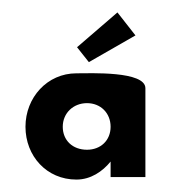

<svg xmlns="http://www.w3.org/2000/svg" viewBox="-20 -285 273 309"><path d="M81 -81C81 -103 98 -119 120 -119C142 -119 158 -103 158 -81C158 -59 142 -44 120 -44C97 -44 81 -59 81 -81ZM214 -143C214 -171 125 -167 103 -167C56 -167 21 -128 21 -81C21 -34 55 4 103 4C126 4 145 -9 158 -25V0H214ZM104 -209 123 -185 198 -228 169 -265Z"/></svg>

Font: Hussar Tani
Style: Dwa
Weight: 700
Foundry: Cannot Into Space Fonts
Version: Version 0.92